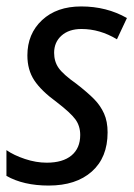

<svg xmlns="http://www.w3.org/2000/svg" viewBox="-23 -566 417 596"><path d="M-3 -20V-100Q20 -84 54.5 -72.5Q89 -61 122 -61Q172 -61 199 -83.5Q226 -106 226 -147Q226 -175 211 -195.5Q196 -216 153 -249Q105 -284 83.5 -316.5Q62 -349 62 -394Q62 -461 107.5 -503.5Q153 -546 229 -546Q308 -546 371 -510L340 -444Q287 -476 230 -476Q191 -476 168 -455.5Q145 -435 145 -402Q145 -375 159 -355Q173 -335 214 -306Q250 -278 269.5 -258Q289 -238 300 -213.5Q311 -189 311 -155Q311 -77 262 -33.5Q213 10 128 10Q50 10 -3 -20Z"/></svg>

Font: Noto Sans UI Narrow
Style: Italic
Weight: 400
Width: 4
Italic angle: -12°
Designer: Monotype Design Team
Foundry: Monotype Imaging Inc.
Version: Version 1.001